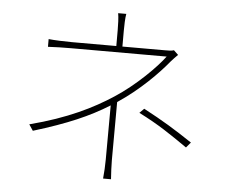

<svg xmlns="http://www.w3.org/2000/svg" viewBox="-55 -849 1110 940"><g transform="rotate(5 500.0 -378.5)"><path d="M528 -356C627 -422 716 -512 763 -570C774 -583 787 -596 798 -607L776 -628C766 -624 749 -624 733 -624H523V-702C523 -726 524 -765 528 -785H488C492 -765 493 -726 493 -702V-624H274C241 -624 186 -626 160 -629V-591C189 -593 241 -594 274 -594H743C704 -541 607 -443 505 -377C410 -315 288 -253 102 -205L122 -175C289 -226 393 -271 491 -332C491 -260 490 -134 490 -66C490 -35 488 -3 485 28H524C522 -3 520 -35 520 -66C520 -137 521 -268 521 -351ZM634 -308C735 -257 789 -219 876 -159L898 -185C808 -245 752 -279 656 -330Z"/></g></svg>

Font: Noto Sans CJK JP Thin
Style: Regular
Weight: 250
Designer: Ryoko NISHIZUKA (kana & ideographs); Paul D. Hunt (Latin, Greek & Cyrillic); Wenlong ZHANG (bopomofo); Sandoll Communica
Foundry: Adobe Systems Incorporated
Version: Version 1.004;PS 1.004;hotconv 1.0.82;makeotf.lib2.5.63406